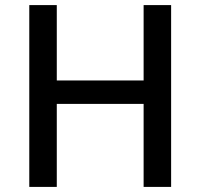

<svg xmlns="http://www.w3.org/2000/svg" viewBox="-20 -827 788 754"><path d="M652 -93H544V-419H203V-93H95V-807H203V-511H544V-807H652Z"/></svg>

Font: Noto Sans Kannada UI Medium
Style: Regular
Weight: 500
Designer: Jelle Bosma - Monotype Design Team
Foundry: Monotype Imaging Inc.
Version: Version 2.005; ttfautohint (v1.8.4.7-5d5b)